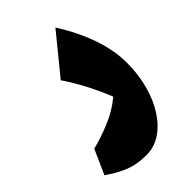

<svg xmlns="http://www.w3.org/2000/svg" viewBox="-221 -538 922 922"><g transform="rotate(-45 240.5 -76.5)"><path d="M458.5 -85.9Q458.5 -6.3 439.7 63Q420.9 132.3 387.2 184.3Q353.5 236.3 309.1 265.6Q264.6 294.9 213.9 294.9Q177.2 294.9 145.5 289.1Q113.8 283.2 79.3 267.1Q44.9 251 0 220.7L55.7 95.7Q115.2 81.1 180.4 54Q245.6 26.9 296.9 -16.6Q271 -80.6 241.5 -137.5Q211.9 -194.3 174.3 -250.5L335.4 -447.8Q458.5 -250.5 458.5 -85.9Z"/></g></svg>

Font: Pinar-DS1-FD Black
Style: Regular
Weight: 900
Designer: Amin Abedi
Version: Version 2.000